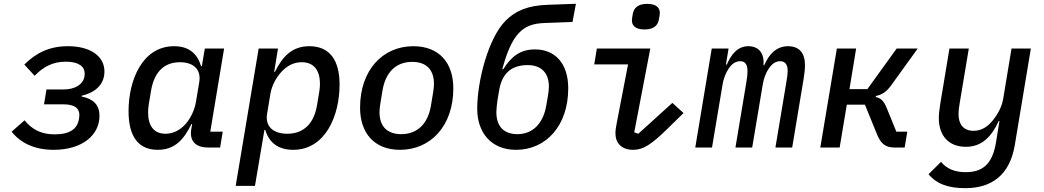

<svg xmlns="http://www.w3.org/2000/svg" viewBox="-20 -769 5441 1001"><path d="M259.6 12.1C409.1 12.1 498.6 -64.6 498.6 -164.8C498.6 -223.4 465.2 -253.9 406.2 -265.6V-270.2C484.7 -288.4 524.5 -334.5 524.5 -396.3C524.5 -474.8 453.5 -528.1 333.8 -528.1C231.9 -528.1 164.4 -489 106.9 -432.5L160.5 -373.9C208.1 -423.3 258.2 -447.4 323.5 -447.4C391 -447.4 421.5 -421.5 421.5 -385.7C421.5 -380 420.8 -372.9 419.7 -367.5C412.6 -328.8 370.7 -302.6 311.8 -302.6H222.3L209.5 -225.1H310C367.9 -225.1 393.8 -205.6 393.8 -169.7C393.8 -161.6 392.4 -153.1 391.3 -147C383.2 -98 344.8 -68.5 264.9 -68.5C194.2 -68.5 146.3 -94.8 108 -141.7L40.5 -82.4C89.1 -21.7 162.3 12.1 259.6 12.1Z M802.6 12.1C892 12.1 938.6 -41.9 978.3 -122.5H981.9L976.9 -93.4C968 -38 996.1 0 1063.9 0H1127.5L1141.3 -82.4H1076.3L1148.4 -516H1047.9L1032.3 -424H1028.1C1008.5 -491.1 963.1 -528.1 887.8 -528.1C720.2 -528.1 650.2 -348 650.2 -189.6C650.2 -60 699.2 12.1 802.6 12.1ZM752.1 -182.5C752.1 -196.7 753.6 -211.6 756 -227.6L767.4 -295.5C782.3 -385.7 829.5 -444.6 917.6 -444.6C989.3 -444.6 1029.8 -406.6 1018.8 -340.6L1001.4 -236.9C993.6 -191.4 972.3 -152 950.3 -125.7C919 -89.1 881.7 -71.7 842.7 -71.7C780.9 -71.7 752.1 -115.1 752.1 -182.5Z M1208.8 199.9H1309.3L1358.7 -92H1362.9C1382.8 -24.9 1431.1 12.1 1508.5 12.1C1677.6 12.1 1750.4 -167.6 1750.4 -328.1C1750.4 -456.3 1698.2 -528.1 1592.7 -528.1C1502.5 -528.1 1452.8 -474.1 1413 -393.8H1409.4L1429.3 -516H1328.5ZM1372.5 -175.4 1389.6 -279.1C1397.4 -325.3 1420.8 -364.3 1443.2 -389.9C1475.1 -426.8 1512.1 -444.6 1552.9 -444.6C1617.5 -444.6 1647.7 -400.9 1648.1 -333.5C1648.1 -319.2 1647 -304.3 1644.2 -288.4L1632.8 -220.5C1617.9 -130.3 1567.8 -71.7 1477.6 -71.7C1405.2 -71.7 1361.2 -109.4 1372.5 -175.4Z M2065.3 12.1C2224.4 12.1 2343.4 -111.5 2343.4 -308.6C2343.4 -440 2271 -528.1 2134.9 -528.1C1976.2 -528.1 1857.2 -404.5 1857.2 -207.4C1857.2 -76 1930.8 12.1 2065.3 12.1ZM1958.5 -184.7C1958.5 -196.7 1960.2 -212.4 1963.4 -232.2L1974.4 -298.3C1989.7 -390.3 2043 -446.4 2128.9 -446.4C2198.5 -446.4 2242.5 -409.8 2242.5 -331.3C2242.5 -319.2 2240.8 -303.6 2237.6 -283.7L2226.6 -217.7C2211.3 -125.7 2157.7 -69.6 2071.7 -69.6C2002.5 -69.6 1958.5 -106.2 1958.5 -184.7Z M2670.8 12.1C2824.9 12.1 2942.5 -111.5 2942.5 -308.6C2942.5 -441.4 2871.1 -511.4 2769.5 -511.4C2694.6 -511.4 2647 -476.9 2604 -408.4H2598.7C2623.2 -499.6 2650.9 -560.7 2684.3 -595.9C2717 -631.4 2757.8 -647.4 2820.7 -649.1L2964.8 -654.5L2982.6 -749.3L2836.3 -744C2733 -740.8 2667.6 -713.1 2616.5 -661.6C2525.6 -571 2468 -346.2 2468 -202.1C2468 -78.5 2539.8 12.1 2670.8 12.1ZM2567.8 -184.7C2567.8 -200.6 2571 -229 2574.2 -250.4L2582 -296.2C2595.9 -381.7 2641.3 -429.7 2731.9 -429.7C2796.9 -429.7 2841.6 -393.1 2841.6 -318.5C2841.6 -305.4 2839.8 -288.4 2837.7 -274.9L2827.8 -217.7C2811.8 -125.7 2758.2 -69.6 2677.2 -69.6C2610.4 -69.6 2567.8 -106.2 2567.8 -184.7Z M3340.2 -615.4C3387.1 -615.4 3410.2 -635.3 3415.5 -669.4C3418.3 -685.4 3420.1 -694.2 3420.1 -702.1C3420.1 -727.6 3402.7 -748.9 3354 -748.9C3307.5 -748.9 3284.4 -729 3278.8 -695C3276.3 -679 3274.5 -670.1 3274.5 -662.3C3274.5 -636.7 3291.5 -615.4 3340.2 -615.4ZM3078.1 -433.2H3254.3L3195.3 -127.1C3191.4 -105.5 3188.6 -89.8 3188.6 -74.2C3188.6 -23.1 3220.5 12.1 3281.2 12.1C3334.5 12.1 3377.8 -17 3462.7 -100.5L3543.7 -179.7L3485.4 -232.6L3307.9 -71.7L3286.6 -79.2L3370.4 -516H3091.6Z M3692.1 0 3747.5 -330.6C3751.8 -356.5 3762.1 -386.7 3779.5 -412.3C3795.5 -436.4 3815.7 -449.9 3839.5 -449.9C3864.3 -449.9 3877.1 -433.9 3877.1 -397.7C3877.1 -382.1 3875.4 -364.3 3871.8 -344.1L3814.3 0H3901.6L3956.3 -326.7C3961.6 -358.7 3971.9 -388.5 3988.6 -412.3C4005 -436.1 4023.1 -449.9 4047.6 -449.9C4073.5 -449.9 4086.6 -431.8 4086.6 -399.5C4086.6 -385.7 4083.8 -364.3 4080.3 -344.1L4022.7 0H4110.1L4169.7 -358C4174 -382.1 4176.8 -409.8 4176.8 -430C4176.8 -492.9 4146.3 -528.1 4088.8 -528.1C4028.1 -528.1 3989.7 -487.2 3964.1 -428.6H3960.6C3965.6 -488.6 3938.2 -528.1 3881.7 -528.1C3825.6 -528.1 3793 -486.5 3769.2 -432.2H3764.6L3778.4 -516H3690.7L3604.8 0Z M4256.7 0H4357.6L4394.9 -223.4H4489.3L4553.3 -66.4C4572.4 -19.9 4597.3 0 4641.3 0H4696.4L4710.2 -82.7H4653.1L4603.3 -204.9C4587 -245.7 4570.7 -257.8 4545.5 -263.1L4546.5 -268.5C4580.3 -275.6 4603.3 -291.9 4627.5 -326L4764.6 -516H4654.8L4502.1 -304.3H4408.7L4443.5 -516H4343Z M5012.1 212C5149.1 212 5244 144.9 5270.6 -12.1L5354.4 -516H5253.6L5209.9 -252.1C5201 -198.9 5167.3 -155.2 5154.8 -139.9C5127.8 -107.2 5096.2 -87 5055.4 -87C5001.4 -87 4977.3 -123.6 4977.3 -173.3C4977.3 -189.3 4979 -207.7 4983 -229L5030.9 -516H4930L4882.5 -230.1C4877.1 -196 4874.6 -174.4 4874.6 -152.7C4874.6 -63.2 4924.7 -3.6 5015.6 -3.6C5098.4 -3.6 5148.8 -55.4 5187.1 -138.1H5190.7L5172.9 -28.1C5154.1 88.4 5101.9 128.6 5014.2 128.6C4956.7 128.6 4914.8 110.1 4886 74.9L4821 139.2C4862.9 190.3 4924.7 212 5012.1 212Z"/></svg>

Font: Margiela Mono Italic Medium It
Style: Regular
Weight: 500
Designer: Mike Abbink, Paul van der Laan, Pieter van Rosmalen
Foundry: Bold Monday
Version: Version 2.003 2021